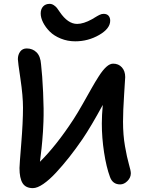

<svg xmlns="http://www.w3.org/2000/svg" viewBox="-20 -949 757 986"><path d="M366.2 -736.8Q326.7 -736.8 292 -751Q257.3 -765.1 235.6 -786.9Q213.9 -808.6 201.4 -833.3Q189 -857.9 189 -879.9Q189 -902.3 201.4 -915.8Q213.9 -929.2 234.9 -929.2Q246.6 -929.2 257.1 -921.9Q267.6 -914.6 272.7 -907.7Q277.8 -900.9 287.1 -887.2Q328.6 -826.2 376 -826.2Q408.7 -826.2 452.1 -850.1Q456.5 -852.5 465.6 -858.2Q474.6 -863.8 479 -866.2Q483.4 -868.7 490 -872.1Q496.6 -875.5 501.7 -876.7Q506.8 -877.9 512.2 -877.9Q528.8 -877.9 537.4 -868.2Q545.9 -858.4 545.9 -842.8Q545.9 -802.2 489.3 -769.5Q432.6 -736.8 366.2 -736.8ZM148.9 17.1Q111.8 17.1 95.9 -8.5Q80.1 -34.2 80.1 -85.9Q80.1 -101.1 89.1 -211.4Q98.1 -321.8 98.1 -396Q98.1 -456.1 85 -544.2Q71.8 -632.3 71.8 -645Q71.8 -668 83.7 -684.1Q95.7 -700.2 117.2 -700.2Q147.5 -700.2 167.7 -680.2Q188 -660.2 190.9 -618.2Q197.3 -563.5 201.4 -474.6Q205.6 -385.7 203.1 -323.2Q202.1 -297.4 200.7 -273.4Q199.2 -249.5 197 -224.9Q194.8 -200.2 193.4 -187.3Q191.9 -174.3 188.7 -148.2Q185.5 -122.1 185.1 -118.2Q270 -202.1 357.9 -336.9Q379.4 -370.1 405.5 -416.3Q431.6 -462.4 450 -495.1Q468.3 -527.8 488.3 -558.8Q508.3 -589.8 526.4 -606Q544.4 -622.1 561 -622.1Q588.9 -622.1 606 -603Q623 -584 623 -553.2Q623 -547.9 617.4 -463.1Q611.8 -378.4 611.8 -324.2Q611.8 -255.9 621.8 -198.5Q631.8 -141.1 641.8 -106.4Q651.9 -71.8 651.9 -59.1Q651.9 -37.1 634.5 -19.5Q617.2 -2 597.2 -2Q558.6 -2 544.9 -40Q525.9 -91.3 514.4 -166.5Q502.9 -241.7 502.9 -314.9Q502.9 -356.4 507.8 -410.2Q446.3 -297.4 403.8 -234.9Q369.6 -185.1 335.9 -142.3Q302.2 -99.6 267.8 -62.5Q233.4 -25.4 202.4 -4.2Q171.4 17.1 148.9 17.1Z"/></svg>

Font: Shantell Sans Irregular Bouncy
Style: Regular
Weight: 500
Designer: Stephen Nixon, Anya Danilova, Shantell Martin
Foundry: Arrow Type
Version: Version 1.006;[9816181b4]